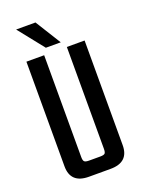

<svg xmlns="http://www.w3.org/2000/svg" viewBox="-149 -859 694 928"><g transform="rotate(-20 198.5 -394.5)"><path d="M236.8 -657.2H160.2L55.2 -789.1H154.8ZM256.8 -626H348.1V-87.9Q348.1 0 253.9 0H143.1Q48.8 0 48.8 -87.9V-626H140.1V-102.1Q140.1 -84.5 146 -78.9Q151.9 -73.2 169.9 -73.2H227.1Q245.6 -73.2 251.2 -78.6Q256.8 -84 256.8 -102.1Z"/></g></svg>

Font: Teko
Style: Regular
Weight: 400
Designer: Manushi Parikh, Jonny Pinhorn
Foundry: Indian Type Foundry
Version: Version 2.000;PS 1.0;hotconv 1.0.79;makeotf.lib2.5.61930